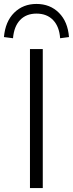

<svg xmlns="http://www.w3.org/2000/svg" viewBox="-52 -954 370 974"><path d="M100 0V-705H165V0ZM14 -760 -32 -766Q-25 -845 20 -889.5Q65 -934 133 -934Q202 -934 247 -889Q292 -844 298 -766L253 -760Q249 -819 217.5 -852Q186 -885 133 -885Q81 -885 50 -852.5Q19 -820 14 -760Z"/></svg>

Font: Nunito Sans 10pt Light
Style: Regular
Weight: 300
Designer: Vernon Adams
Foundry: Vernon Adams
Version: Version 3.101;gftools[0.9.27]